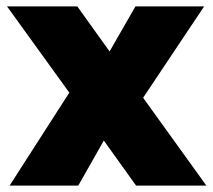

<svg xmlns="http://www.w3.org/2000/svg" viewBox="-20 -581 668 601"><path d="M406 0 305 -141 225 0H10L197 -291L2 -561H222L323 -420L404 -561H619L428 -275L626 0Z"/></svg>

Font: Fz Poppins ExtBd
Style: Regular
Weight: 800
Designer: Ninad Kale (Devanagari), Jonny Pinhorn (Latin)
Foundry: Indian Type Foundry
Version: Vit hóa bi Vntype.Com & FontZin.Com